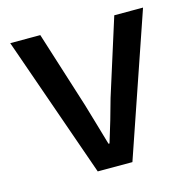

<svg xmlns="http://www.w3.org/2000/svg" viewBox="-87 -637 718 722"><g transform="rotate(-15 272.5 -275.5)"><path d="M207 0 14 -551H131L225 -254Q237 -214 249 -172.5Q261 -131 273 -90H277Q290 -131 302 -172.5Q314 -214 325 -254L419 -551H531L342 0Z"/></g></svg>

Font: Noto Sans TC Thin Medium
Style: Regular
Weight: 500
Version: Version 2.004-H2;hotconv 1.0.118;makeotfexe 2.5.65603